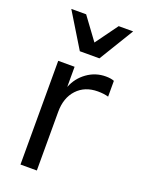

<svg xmlns="http://www.w3.org/2000/svg" viewBox="-152 -878 704 948"><g transform="rotate(20 200.5 -404.0)"><path d="M80 -545H166V-439Q186 -490 230 -521.5Q274 -553 328 -553Q355 -553 372 -546V-463Q348 -470 316 -470Q248 -470 207 -426Q166 -382 166 -308V0H80ZM53 -808H131L217 -691L302 -808H378L267 -626H164Z"/></g></svg>

Font: Application
Style: Regular
Weight: 400
Designer: Wei Huang
Foundry: Wei Huang
Version: Version 0.012